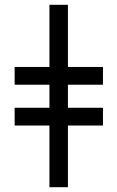

<svg xmlns="http://www.w3.org/2000/svg" viewBox="-20 -780 489 800"><path d="M186 0V-257H41V-331H186V-427H41V-501H186V-760H263V-501H409V-427H263V-331H409V-257H263V0Z"/></svg>

Font: Noto Serif ExtraCondensed
Style: Bold
Weight: 700
Width: 2
Designer: Monotype Design Team
Foundry: Monotype Imaging Inc.
Version: Version 2.014; ttfautohint (v1.8.4.7-5d5b)